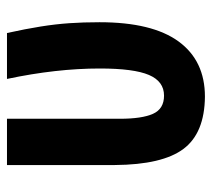

<svg xmlns="http://www.w3.org/2000/svg" viewBox="-48 -538 596 539"><g transform="rotate(-90 249.5 -269.0)"><path d="M247.1 8.8Q145 7.8 100.6 -51.3Q56.2 -110.4 55.2 -244.1V-546.9H185.1V-230Q185.1 -168 199 -137Q212.9 -106 250 -106Q290 -106 308.1 -148.4Q326.2 -190.9 326.2 -286.1Q326.2 -408.2 296.9 -546.9H425.8Q437.5 -493.7 444.1 -452.1Q450.7 -410.6 453.4 -371.8Q456.1 -333 456.1 -287.1Q456.1 -139.2 402.1 -65.2Q348.1 8.8 247.1 8.8Z"/></g></svg>

Font: Open Sans Condensed
Style: Bold
Weight: 700
Width: 3
Designer: Monotype Design Team
Foundry: Monotype Imaging Inc.
Version: Version 3.003; ttfautohint (v1.8.4)